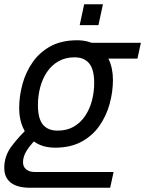

<svg xmlns="http://www.w3.org/2000/svg" viewBox="-45 -731 681 901"><path d="M213 -38Q134 -38 89.5 -90Q45 -142 45 -224Q45 -280 60.5 -336.5Q76 -393 108.5 -439.5Q141 -486 192.5 -514Q244 -542 317 -542Q370 -542 407.5 -518.5Q445 -495 465 -453Q485 -411 485 -356Q485 -300 469.5 -243.5Q454 -187 421.5 -140.5Q389 -94 337.5 -66Q286 -38 213 -38ZM225 -118Q269 -118 301 -136.5Q333 -155 354.5 -187Q376 -219 386.5 -259Q397 -299 397 -342Q397 -405 373.5 -433.5Q350 -462 305 -462Q262 -462 229.5 -443.5Q197 -425 175.5 -393Q154 -361 143.5 -321Q133 -281 133 -238Q133 -174 156.5 -146Q180 -118 225 -118ZM385 -456 361 -530H616L600 -456ZM95 150Q36 150 5.5 126Q-25 102 -25 57Q-25 1 9.5 -45Q44 -91 96 -140L142 -96Q99 -54 81 -25.5Q63 3 63 30Q63 52 78 64Q93 76 117 76H488L472 150ZM329 -613 350 -711H438L417 -613Z"/></svg>

Font: Geist Mono
Style: Italic
Weight: 400
Italic angle: -12°
Monospace: yes
Designer: Basement.studio, Andrés Briganti, Mateo Zaragoza
Foundry: Basement.studio, Vercel, Andrés Briganti, Guido Ferreyra, Mateo Zaragoza
Version: Version 1.500